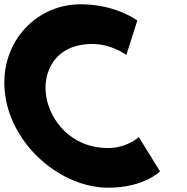

<svg xmlns="http://www.w3.org/2000/svg" viewBox="-45 -860 872 895"><path d="M459 -170C283 -170 187 -302 170 -413C153 -523 210 -655 386 -655C475 -655 544 -604 544 -604L595 -764C595 -764 497 -840 331 -840C113 -840 -56 -648 -20 -411C16 -175 243 15 460 15C626 15 701 -61 701 -61L602 -221C602 -221 548 -170 459 -170Z"/></svg>

Font: Poland Can Into
Style: Bold
Weight: 700
Foundry: Cannot Into Space Fonts
Version: Version 0.99